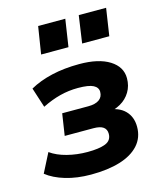

<svg xmlns="http://www.w3.org/2000/svg" viewBox="-110 -803 753 895"><g transform="rotate(-15 266.0 -355.5)"><path d="M219 11Q151 11 96 -5.5Q41 -22 6 -50L53 -142Q85 -119 132 -107Q179 -95 230 -95Q286 -95 316.5 -107Q347 -119 347 -152Q347 -173 332 -184Q317 -195 284 -195H146L162 -300H288Q322 -300 340.5 -313Q359 -326 359 -351Q359 -372 337 -383.5Q315 -395 263 -395Q218 -395 175.5 -384Q133 -373 89 -351L58 -447Q104 -473 164.5 -487Q225 -501 298 -501Q391 -501 443.5 -468Q496 -435 496 -380Q496 -343 478.5 -314Q461 -285 431 -268Q401 -251 362 -246L369 -261Q424 -257 453.5 -227Q483 -197 483 -149Q483 -97 450.5 -61Q418 -25 359 -7Q300 11 219 11ZM336 -590 355 -722H487L467 -590ZM138 -590 159 -722H290L270 -590Z"/></g></svg>

Font: Nunito Sans 12pt ExtraBold
Style: Italic
Weight: 800
Italic angle: -9°
Designer: Vernon Adams
Foundry: Vernon Adams
Version: Version 3.101;gftools[0.9.27]